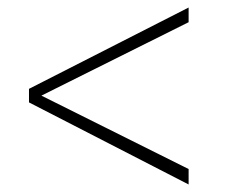

<svg xmlns="http://www.w3.org/2000/svg" viewBox="-20 -505 600 510"><path d="M481 -446 90 -251 481 -56V-15L57 -233V-269L481 -485Z"/></svg>

Font: Titillium Web ExtraLight
Style: Regular
Weight: 275
Version: Version 1.002;PS 57.000;hotconv 1.0.70;makeotf.lib2.5.55311